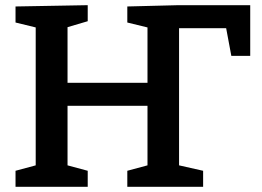

<svg xmlns="http://www.w3.org/2000/svg" viewBox="-20 -722 1012 742"><path d="M472 -697 670 -702H947V-506H874L854 -613H672V-83L765 -62V0H472V-62L550 -83V-313H241V-83L319 -62V0H40V-62L118 -83V-616L40 -635V-697L319 -702V-640L241 -617V-402H550V-616L472 -635Z"/></svg>

Font: Bitter Pro SemiBold
Style: Regular
Weight: 600
Designer: Sol Matas, and Bitter project Authors
Foundry: Sol Matas
Version: Version 1.010